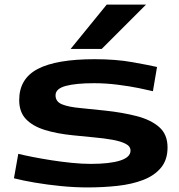

<svg xmlns="http://www.w3.org/2000/svg" viewBox="-20 -810 782 840"><path d="M41 -30 60 -137Q84 -131 122 -123.5Q160 -116 204.5 -109Q249 -102 294 -97.5Q339 -93 377 -93Q460 -93 505.5 -107.5Q551 -122 551 -151Q551 -170 529.5 -181Q508 -192 472 -198.5Q436 -205 391 -209Q346 -213 300 -218Q229 -225 176 -241.5Q123 -258 93.5 -289Q64 -320 64 -372Q64 -466 145.5 -508.5Q227 -551 394 -551Q487 -551 559.5 -538Q632 -525 667 -517L649 -411Q629 -416 587.5 -424.5Q546 -433 494 -439.5Q442 -446 391 -446Q312 -446 267.5 -434Q223 -422 223 -393Q223 -365 251.5 -353.5Q280 -342 329.5 -337.5Q379 -333 441 -326Q516 -318 578 -302Q640 -286 676.5 -254Q713 -222 713 -165Q713 -111 684.5 -76.5Q656 -42 607 -23Q558 -4 495 3Q432 10 363 10Q306 10 246 4Q186 -2 133 -11Q80 -20 41 -30ZM289 -596 447 -790H619L425 -596Z"/></svg>

Font: Georama ExtraExtended SemiBold
Style: Regular
Weight: 600
Width: 8
Designer: Jean-Baptiste Levee
Foundry: Production Type
Version: Version 1.000